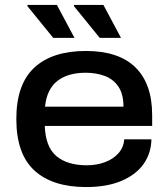

<svg xmlns="http://www.w3.org/2000/svg" viewBox="-20 -744 681 776"><path d="M383 -591 279 -719V-724H398L469 -591ZM195 -591 91 -719V-724H210L281 -591ZM328 12Q192 12 119 -55Q46 -122 46 -263Q46 -403 118.5 -470.5Q191 -538 327 -538Q460 -538 527.5 -471.5Q595 -405 595 -279V-235H161Q164 -150 208 -113Q252 -76 331 -76Q370 -76 404 -88.5Q438 -101 459 -125Q480 -149 482 -181H592Q591 -125 560.5 -81.5Q530 -38 471 -13Q412 12 328 12ZM162 -313H479Q479 -364 458.5 -394Q438 -424 403.5 -437Q369 -450 326 -450Q254 -450 211.5 -416.5Q169 -383 162 -313Z"/></svg>

Font: Archivo SemiExpanded Medium
Style: Regular
Weight: 500
Width: 6
Designer: Hector Gatti
Foundry: Omnibus-Type
Version: Version 2.001; ttfautohint (v1.8.3)